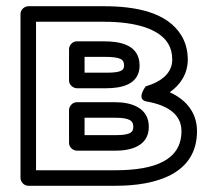

<svg xmlns="http://www.w3.org/2000/svg" viewBox="-20 -573 686 618"><path d="M534.4 -381C534.4 -338.2 500.4 -310.2 448.9 -295C448.9 -295 416.6 -252.6 451.7 -246.4C518.7 -234.6 564.1 -205.5 564.1 -151C564.1 -58.8 480.7 -25 351.5 -25H96V-503H314.1C417 -503 492.4 -479.9 521 -433C529.8 -418.6 534.4 -401.8 534.4 -381ZM584.4 -381C584.4 -409.5 577.7 -436.1 563.7 -459C518.9 -532.5 419.7 -553 314.1 -553H71C60.3 -553 46 -543.1 46 -528V0C46 10.7 55.9 25 71 25H351.5C480.9 25 614.1 -12 614.1 -151C614.1 -214 575.1 -254 526.3 -276.1C558.6 -298.5 584.4 -333.7 584.4 -381ZM459 -165C459 -226 403 -244 351.5 -244H227.2C212.1 -244 202.2 -229.7 202.2 -219V-113C202.2 -97.9 216.5 -88 227.2 -88H351.5C400.6 -88 459 -102.3 459 -165ZM409 -165C409 -147.2 400.2 -138 351.5 -138H252.2V-194H351.5C399.4 -194 409 -183 409 -165ZM429.3 -362C429.3 -429.8 365 -440 314.1 -440H227.2C212.1 -440 202.2 -425.7 202.2 -415V-314C202.2 -298.9 216.5 -289 227.2 -289H322.9C368.9 -289 429.3 -300 429.3 -362ZM379.3 -362C379.3 -347.7 371.8 -339 322.9 -339H252.2V-390H314.1C369.1 -390 379.3 -382.1 379.3 -362Z"/></svg>

Font: Asimov
Style: WidOu
Weight: 500
Designer: Google
Version: Version 2.000980; 2014